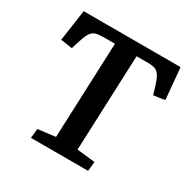

<svg xmlns="http://www.w3.org/2000/svg" viewBox="-159 -847 975 992"><g transform="rotate(30 328.5 -351.5)"><path d="M159 -56 263 -69 286 -638H215Q190 -638 172.5 -633Q155 -628 143.5 -611.5Q132 -595 121 -560L104 -507L35 -517L62 -703H640L657 -516L590 -506L574 -559Q564 -591 553 -608.5Q542 -626 526 -632Q510 -638 483 -638H415L392 -68L500 -56L494 0H153Z"/></g></svg>

Font: Literata 18pt SemiBold
Style: Italic
Weight: 600
Italic angle: -2°
Designer: Latin by Veronika Burian and Jose Scaglione. Greek by Irene Vlachou. Cyrillic by Vera Evstafieva
Foundry: TypeTogether
Version: Version 3.103;gftools[0.9.29]